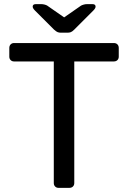

<svg xmlns="http://www.w3.org/2000/svg" viewBox="-20 -908 619 928"><path d="M263 0Q253 0 246.5 -6.5Q240 -13 240 -23V-611H48Q38 -611 31.5 -617.5Q25 -624 25 -634V-676Q25 -687 31.5 -693.5Q38 -700 48 -700H530Q541 -700 547.5 -693.5Q554 -687 554 -676V-634Q554 -624 547.5 -617.5Q541 -611 530 -611H339V-23Q339 -13 332.5 -6.5Q326 0 315 0ZM274 -750Q266 -750 259 -752.5Q252 -755 241 -765L149 -857Q138 -868 138 -876Q138 -888 153 -888H180Q187 -888 195 -886Q203 -884 208 -881L290 -824L372 -881Q378 -884 385.5 -886Q393 -888 400 -888H427Q442 -888 442 -876Q442 -868 431 -857L339 -765Q329 -755 322 -752.5Q315 -750 306 -750Z"/></svg>

Font: RubikRegular
Style: Regular
Weight: 400
Designer: Hubert and Fischer
Foundry: Hubert and Fischer
Version: Version 2.300;gftools[0.9.30]